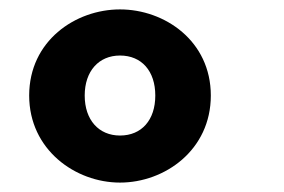

<svg xmlns="http://www.w3.org/2000/svg" viewBox="-20 -787 603 408"><path d="M235 -399C330 -399 428 -468 428 -584C428 -700 330 -767 235 -767C140 -767 42 -700 42 -584C42 -469 140 -399 235 -399ZM235 -499C190 -499 160 -532 160 -584C160 -636 190 -669 235 -669C281 -669 310 -636 310 -584C310 -532 281 -499 235 -499Z"/></svg>

Font: Glow Sans SC Normal ExtraBold
Style: Regular
Weight: 800
Designer: Ryoko NISHIZUKA (kana, bopomofo & ideographs); Paul D. Hunt (Latin, Greek & Cyrillic); Sandoll Communications, Soo-young
Version: Version 0.93